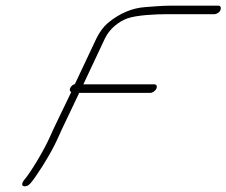

<svg xmlns="http://www.w3.org/2000/svg" viewBox="-20 -662 797 676"><path d="M530.7 -350C534.2 -358 531.4 -365 523.4 -365H273.4L349.6 -527C366.7 -562 398.3 -586 427.8 -597C460.6 -609 529.5 -612 563.5 -612H734.5C742.5 -612 752.4 -618 755.9 -626C759.5 -634 757 -642 749 -642H578C551 -642 518 -639 491.4 -637C445.5 -634 400.5 -615 359.7 -581C344.6 -568 330.9 -550 319.6 -527L243.7 -366C228.5 -362 219.5 -343 230.9 -338L175.5 -223C169.4 -210 163.6 -198 159.4 -188C133.8 -129 85.4 -52 66.5 -30C52.4 -14 56.3 -1 76.5 -8C82.2 -10 91.3 -20 104.3 -39C139.1 -89 167.9 -139 189.4 -188C193.9 -199 199.4 -210 205.5 -223L258.9 -335H508.9C516.9 -335 527.1 -342 530.7 -350Z"/></svg>

Font: MewTooHand
Style: UltIta
Weight: 400
Designer: Mew Too, Robert Jablonski
Version: Version 0.77